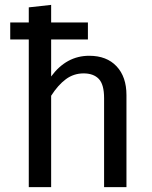

<svg xmlns="http://www.w3.org/2000/svg" viewBox="-20 -768 625 788"><path d="M346.2 -539.1Q418 -539.1 458.5 -495.8Q499 -452.6 499 -377.9V0H407.2V-365.2Q407.2 -421.4 385.5 -444.1Q363.8 -466.8 323.2 -466.8Q282.7 -466.8 250.5 -443.1Q218.3 -419.4 189.9 -375V0H98.1V-606H22V-675.8H98.1V-737.8L189.9 -748V-675.8H340.8V-606H189.9V-454.1Q252.4 -539.1 346.2 -539.1Z"/></svg>

Font: FiraGO
Style: Regular
Weight: 400
Designer: bBox Type
Foundry: bBox Type GmbH
Version: Version 1.001;PS 001.001;hotconv 1.0.88;makeotf.lib2.5.64775